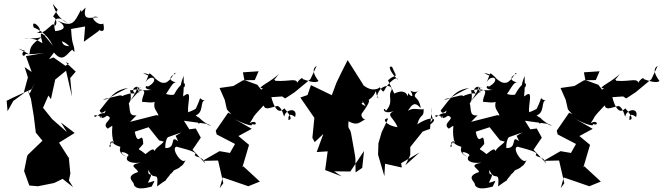

<svg xmlns="http://www.w3.org/2000/svg" viewBox="-20 -958 3685 1067"><path d="M117 -585 135 -528 111 -439 54 -397 22 -340 17 -398C62 -421 109 -441 155 -462L174 -499L145 -438L133 -460L152 -408L168 -311L179 -221L216 -176L134 -97L130 -87L114 -7L143 73L191 77L281 59L328 36L386 82L363 45L371 6L362 -86L366 -74L288 -197L303 -162L395 -219L319 -277L352 -224L270 -296L219 -359L249 -427L263 -407L287 -516L347 -565L380 -421L370 -524L401 -560L345 -612L363 -606L344 -592L277 -639L235 -622L195 -612C172 -661 179 -593 204 -585C247 -613 265 -649 280 -666C331 -604 352 -662 383 -683C385 -717 334 -684 324 -729C367 -713 385 -671 394 -670C391 -724 381 -692 375 -797L453 -811L446 -726L529 -786C539 -824 535 -801 487 -819C555 -768 564 -780 554 -827C523 -808 460 -882 528 -862C483 -862 436 -839 456 -916C376 -843 445 -850 430 -904C395 -837 384 -801 300 -844C357 -808 335 -790 287 -785C278 -807 269 -903 360 -826C349 -837 299 -848 273 -938C309 -885 309 -924 275 -866C308 -847 289 -794 276 -825C247 -805 221 -766 185 -776C238 -783 147 -865 167 -806C192 -794 238 -776 274 -704C224 -766 190 -811 216 -719C196 -724 197 -743 115 -747C115 -744 223 -738 238 -769C134 -705 151 -686 143 -656C104 -679 46 -702 122 -674C93 -675 105 -628 123 -658C120 -662 120 -650 228 -664L124 -646L156 -558Z M739 -317C684 -311 712 -360 687 -408C667 -361 722 -371 703 -457C734 -453 809 -494 731 -460C822 -467 760 -424 771 -390C777 -398 865 -368 848 -420C817 -338 864 -350 863 -295C856 -281 922 -259 904 -299L906 -309L848 -318L703 -281ZM970 -173C919 -213 965 -133 899 -135C894 -197 939 -218 892 -191C904 -164 858 -153 837 -118C836 -148 788 -98 788 -102C743 -142 741 -114 776 -158C772 -245 747 -130 729 -226L806 -251L864 -178L890 -171L914 -196L1033 -238L1002 -287L1127 -270L1141 -262C1177 -261 1133 -253 1083 -308C1069 -235 1118 -286 1067 -317C1115 -332 1090 -400 1119 -399C1072 -407 1111 -442 1067 -352C1102 -378 1079 -354 1026 -334C1018 -376 1055 -471 999 -422C995 -437 1005 -441 1000 -539C1003 -533 962 -458 1005 -474C1018 -512 982 -499 947 -432C887 -421 863 -486 856 -378C928 -453 932 -510 967 -499C948 -500 894 -517 955 -549C952 -569 935 -512 901 -499C854 -489 850 -539 775 -553C822 -525 805 -546 846 -522C797 -560 819 -564 789 -501C819 -553 875 -515 799 -475C806 -493 761 -465 822 -458C746 -450 779 -481 698 -392C770 -482 736 -510 752 -439C773 -508 680 -464 741 -431C716 -460 603 -401 665 -417C652 -437 653 -427 552 -406C582 -401 580 -417 692 -470C611 -454 598 -424 534 -344C546 -306 581 -371 561 -329C525 -333 503 -288 505 -319C515 -313 553 -320 544 -301C525 -354 523 -273 574 -315C625 -300 536 -274 579 -243C625 -273 591 -262 608 -177C630 -169 565 -141 630 -186C555 -148 608 -118 591 -164C625 -189 576 -164 649 -142C637 -108 664 -97 684 -85C620 -126 682 -114 695 -96C667 -69 698 -47 760 -54C683 -39 745 -23 747 -2C666 25 731 54 724 70C743 104 803 83 823 79C849 28 839 53 802 57C843 -22 797 38 805 -14C833 58 863 -21 853 78C949 7 863 84 927 11C889 34 932 13 946 -11C1021 -42 969 -48 971 -62C955 -37 988 -4 1014 -77C1001 -25 924 -135 961 -143C1049 -120 1077 -109 1062 -98C1068 -80 1105 -92 1120 -51L1050 -126L1096 -193L1068 -244L1013 -237L956 -203Z M1396 -513 1331 -512 1277 -480 1200 -469 1229 -403 1241 -350 1265 -323 1248 -332 1179 -232 1184 -211 1286 -158 1258 -108 1200 -118 1106 -64 1192 -66 1221 60 1201 88 1218 28 1360 77 1424 51 1332 -34 1327 -28 1364 -153 1305 -202 1379 -242 1260 -310C1344 -260 1399 -252 1376 -271C1415 -251 1408 -298 1367 -273C1401 -320 1368 -291 1445 -372C1455 -341 1485 -363 1523 -369C1551 -359 1558 -301 1560 -312C1567 -352 1637 -363 1620 -308C1618 -308 1579 -344 1583 -291C1600 -295 1605 -304 1560 -356C1526 -318 1501 -365 1488 -418L1548 -422L1565 -411L1617 -445L1705 -518L1740 -592C1735 -588 1700 -574 1750 -508C1732 -492 1681 -512 1661 -519C1668 -541 1612 -490 1634 -482C1635 -534 1595 -502 1510 -509C1498 -532 1481 -477 1532 -551C1499 -509 1390 -464 1442 -468C1415 -447 1369 -412 1479 -398L1410 -487L1338 -513L1330 -556L1417 -562Z M1956 0 1955 -79 1951 -105 1931 -217C1922 -256 1912 -230 1917 -284C1970 -255 1979 -282 2012 -295C2007 -289 1982 -309 1990 -326C2037 -391 2051 -421 1992 -391C2038 -443 2016 -392 1992 -489C1999 -448 1965 -441 2012 -368C1949 -398 2037 -372 2069 -452C2074 -397 2106 -413 2074 -417C2087 -496 2165 -490 2156 -457C2132 -418 2171 -396 2125 -342C2108 -379 2095 -301 2192 -352C2108 -318 2166 -314 2189 -251C2116 -263 2103 -303 2137 -299L2101 -223L2083 -162L2081 -98L2116 21L2120 -48L2213 -27L2209 -51L2312 -111L2233 -40L2260 -96V-141L2329 -227L2370 -242L2379 -360C2365 -286 2412 -321 2355 -257C2426 -294 2388 -325 2299 -267C2317 -333 2337 -299 2334 -353C2320 -340 2248 -380 2226 -309C2268 -376 2279 -401 2318 -357C2309 -423 2275 -409 2288 -436C2326 -479 2304 -430 2261 -454C2285 -413 2263 -420 2248 -441C2245 -389 2254 -479 2171 -438C2142 -501 2131 -520 2138 -513C2183 -555 2193 -510 2159 -586C2134 -597 2147 -559 2188 -518C2195 -509 2192 -531 2170 -518C2098 -467 2126 -420 2090 -473C2084 -463 2026 -435 1963 -525C1944 -497 1919 -468 1960 -511C1924 -535 1912 -498 1936 -508C1932 -490 1933 -535 2000 -485L1912 -624C1891 -582 1870 -542 1850 -499L1824 -429L1708 -485L1689 -430L1649 -416L1727 -303L1716 -192L1729 -168L1777 -214L1740 -113L1801 -117L1787 -13L1879 22L1837 -6L1927 -5L2003 -119L1993 -25Z M2634 -317C2579 -311 2607 -360 2582 -408C2562 -361 2617 -371 2598 -457C2629 -453 2704 -494 2626 -460C2717 -467 2655 -424 2666 -390C2672 -398 2760 -368 2743 -420C2712 -338 2759 -350 2758 -295C2751 -281 2817 -259 2799 -299L2801 -309L2743 -318L2598 -281ZM2865 -173C2814 -213 2860 -133 2794 -135C2789 -197 2834 -218 2787 -191C2799 -164 2753 -153 2732 -118C2731 -148 2683 -98 2683 -102C2638 -142 2636 -114 2671 -158C2667 -245 2642 -130 2624 -226L2701 -251L2759 -178L2785 -171L2809 -196L2928 -238L2897 -287L3022 -270L3036 -262C3072 -261 3028 -253 2978 -308C2964 -235 3013 -286 2962 -317C3010 -332 2985 -400 3014 -399C2967 -407 3006 -442 2962 -352C2997 -378 2974 -354 2921 -334C2913 -376 2950 -471 2894 -422C2890 -437 2900 -441 2895 -539C2898 -533 2857 -458 2900 -474C2913 -512 2877 -499 2842 -432C2782 -421 2758 -486 2751 -378C2823 -453 2827 -510 2862 -499C2843 -500 2789 -517 2850 -549C2847 -569 2830 -512 2796 -499C2749 -489 2745 -539 2670 -553C2717 -525 2700 -546 2741 -522C2692 -560 2714 -564 2684 -501C2714 -553 2770 -515 2694 -475C2701 -493 2656 -465 2717 -458C2641 -450 2674 -481 2593 -392C2665 -482 2631 -510 2647 -439C2668 -508 2575 -464 2636 -431C2611 -460 2498 -401 2560 -417C2547 -437 2548 -427 2447 -406C2477 -401 2475 -417 2587 -470C2506 -454 2493 -424 2429 -344C2441 -306 2476 -371 2456 -329C2420 -333 2398 -288 2400 -319C2410 -313 2448 -320 2439 -301C2420 -354 2418 -273 2469 -315C2520 -300 2431 -274 2474 -243C2520 -273 2486 -262 2503 -177C2525 -169 2460 -141 2525 -186C2450 -148 2503 -118 2486 -164C2520 -189 2471 -164 2544 -142C2532 -108 2559 -97 2579 -85C2515 -126 2577 -114 2590 -96C2562 -69 2593 -47 2655 -54C2578 -39 2640 -23 2642 -2C2561 25 2626 54 2619 70C2638 104 2698 83 2718 79C2744 28 2734 53 2697 57C2738 -22 2692 38 2700 -14C2728 58 2758 -21 2748 78C2844 7 2758 84 2822 11C2784 34 2827 13 2841 -11C2916 -42 2864 -48 2866 -62C2850 -37 2883 -4 2909 -77C2896 -25 2819 -135 2856 -143C2944 -120 2972 -109 2957 -98C2963 -80 3000 -92 3015 -51L2945 -126L2991 -193L2963 -244L2908 -237L2851 -203Z M3291 -513 3226 -512 3172 -480 3095 -469 3124 -403 3136 -350 3160 -323 3143 -332 3074 -232 3079 -211 3181 -158 3153 -108 3095 -118 3001 -64 3087 -66 3116 60 3096 88 3113 28 3255 77 3319 51 3227 -34 3222 -28 3259 -153 3200 -202 3274 -242 3155 -310C3239 -260 3294 -252 3271 -271C3310 -251 3303 -298 3262 -273C3296 -320 3263 -291 3340 -372C3350 -341 3380 -363 3418 -369C3446 -359 3453 -301 3455 -312C3462 -352 3532 -363 3515 -308C3513 -308 3474 -344 3478 -291C3495 -295 3500 -304 3455 -356C3421 -318 3396 -365 3383 -418L3443 -422L3460 -411L3512 -445L3600 -518L3635 -592C3630 -588 3595 -574 3645 -508C3627 -492 3576 -512 3556 -519C3563 -541 3507 -490 3529 -482C3530 -534 3490 -502 3405 -509C3393 -532 3376 -477 3427 -551C3394 -509 3285 -464 3337 -468C3310 -447 3264 -412 3374 -398L3305 -487L3233 -513L3225 -556L3312 -562Z"/></svg>

Font: Hussar Lance
Style: ExBd
Weight: 700
Foundry: Cannot Into Space Fonts, PlusOne Fonts
Version: Version 2.270